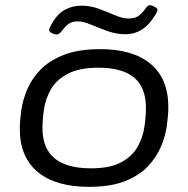

<svg xmlns="http://www.w3.org/2000/svg" viewBox="-20 -720 731 746"><path d="M326 6Q197 6 127 -51.5Q57 -109 57 -219Q57 -250 62.5 -290Q68 -330 85.5 -372Q103 -414 137.5 -449.5Q172 -485 228.5 -507Q285 -529 370 -529Q497 -529 565.5 -471.5Q634 -414 634 -304Q634 -273 628.5 -232.5Q623 -192 605.5 -150.5Q588 -109 554.5 -73.5Q521 -38 465 -16Q409 6 326 6ZM333 -66Q408 -66 451 -89.5Q494 -113 514.5 -149.5Q535 -186 541 -226.5Q547 -267 547 -300Q547 -381 500.5 -419Q454 -457 363 -457Q287 -457 242.5 -433Q198 -409 177.5 -372.5Q157 -336 151 -296Q145 -256 145 -223Q145 -143 192.5 -104.5Q240 -66 333 -66ZM200 -586Q193 -586 182 -591Q171 -596 171 -603Q171 -605 172 -609Q173 -613 176 -618Q199 -663 229.5 -680.5Q260 -698 297 -698Q332 -698 365 -685.5Q398 -673 427.5 -660.5Q457 -648 479 -648Q507 -648 522 -661Q537 -674 545.5 -687Q554 -700 562 -700Q568 -700 580 -694Q592 -688 592 -682Q592 -677 586 -666Q561 -624 532 -605.5Q503 -587 466 -587Q432 -587 397.5 -599.5Q363 -612 333 -624.5Q303 -637 282 -637Q257 -637 242.5 -624Q228 -611 219 -598.5Q210 -586 200 -586Z"/></svg>

Font: Asap Expanded Expanded Regular
Style: Italic
Weight: 400
Width: 7
Italic angle: -6°
Designer: Pablo Cosgaya
Foundry: Omnibus-Type
Version: Version 3.001; ttfautohint (v1.8.4.7-5d5b)